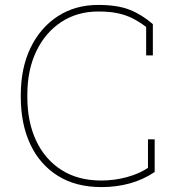

<svg xmlns="http://www.w3.org/2000/svg" viewBox="-20 -741 698 771"><path d="M387.7 10.3Q284.2 10.3 211.7 -35.4Q139.2 -81.1 101.3 -162.4Q63.5 -243.7 63.5 -351.1V-359.9Q63.5 -467.3 102.5 -548.6Q141.6 -629.9 211.7 -675.5Q281.7 -721.2 374.5 -721.2Q451.7 -721.2 501 -701.7Q550.3 -682.1 593.8 -644V-518.6H566.9V-632.8Q540.5 -652.8 513.9 -666.5Q487.3 -680.2 454.3 -687.5Q421.4 -694.8 374.5 -694.8Q290.5 -694.8 226.3 -652.8Q162.1 -610.8 126 -535.6Q89.8 -460.4 89.8 -360.8V-351.1Q89.8 -251.5 125.2 -176Q160.6 -100.6 227.1 -58.3Q293.5 -16.1 386.2 -16.1Q439.9 -16.1 489.7 -29.8Q539.6 -43.5 574.2 -66.9V-181.6H601.1V-50.3Q555.2 -19.5 501.5 -4.6Q447.8 10.3 387.7 10.3Z"/></svg>

Font: Roboto Slab Thin
Style: Regular
Weight: 100
Designer: Google
Version: Version 2.000; ttfautohint (v1.8.1.43-b0c9)